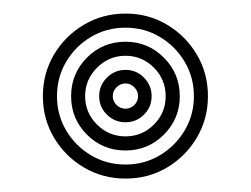

<svg xmlns="http://www.w3.org/2000/svg" viewBox="-20 -830 370 283"><path d="M165 -566.8Q131.5 -566.8 103.8 -583.1Q76 -599.5 59.6 -627.1Q43.2 -654.8 43.2 -688.2Q43.2 -722 59.6 -749.6Q76 -777.2 103.8 -793.6Q131.5 -810 165 -810Q198.8 -810 226.2 -793.6Q253.8 -777.2 270.1 -749.6Q286.5 -722 286.5 -688.2Q286.5 -654.8 270.1 -627.1Q253.8 -599.5 226.2 -583.1Q198.8 -566.8 165 -566.8ZM165 -587.5Q192.8 -587.5 215.6 -601.1Q238.5 -614.8 252.1 -637.6Q265.8 -660.5 265.8 -688.2Q265.8 -716.2 252.1 -739.1Q238.5 -762 215.6 -775.6Q192.8 -789.2 165 -789.2Q137 -789.2 114.1 -775.6Q91.2 -762 77.6 -739.1Q64 -716.2 64 -688.2Q64 -660.5 77.6 -637.6Q91.2 -614.8 114.1 -601.1Q137 -587.5 165 -587.5ZM165 -608.2Q131.5 -608.2 108.1 -631.6Q84.8 -655 84.8 -688.2Q84.8 -721.5 108.1 -745Q131.5 -768.5 165 -768.5Q198.2 -768.5 221.6 -745Q245 -721.5 245 -688.2Q245 -655 221.6 -631.6Q198.2 -608.2 165 -608.2ZM165 -629Q189.5 -629 206.9 -646.4Q224.2 -663.8 224.2 -688.2Q224.2 -712.8 206.9 -730.2Q189.5 -747.8 165 -747.8Q140.5 -747.8 123 -730.2Q105.5 -712.8 105.5 -688.2Q105.5 -663.8 123 -646.4Q140.5 -629 165 -629ZM165 -649.8Q149 -649.8 137.6 -661Q126.2 -672.2 126.2 -688.2Q126.2 -704.2 137.6 -715.6Q149 -727 165 -727Q181 -727 192.2 -715.6Q203.5 -704.2 203.5 -688.2Q203.5 -672.2 192.2 -661Q181 -649.8 165 -649.8ZM165 -669.8Q172.5 -669.8 178 -675.2Q183.5 -680.8 183.5 -688.2Q183.5 -695.8 178 -701.4Q172.5 -707 165 -707Q157.5 -707 151.9 -701.5Q146.2 -696 146.2 -688.2Q146.2 -680.8 151.9 -675.2Q157.5 -669.8 165 -669.8Z"/></svg>

Font: Big Shoulders Inline Display Thin ExtraBold
Style: Regular
Weight: 800
Version: Version 2.002